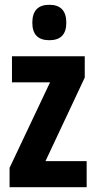

<svg xmlns="http://www.w3.org/2000/svg" viewBox="-20 -782 400 802"><path d="M342 0H20V-81L189 -438H30V-547H334V-458L170 -109H342ZM186 -762Q257 -762 257 -687Q257 -614 186 -614Q115 -614 115 -687Q115 -762 186 -762Z"/></svg>

Font: Noto Sans Lao ExtraCondensed
Style: Bold
Weight: 700
Width: 2
Designer: Monotype Design Team
Foundry: Monotype Imaging Inc.
Version: Version 2.003; ttfautohint (v1.8.4.7-5d5b)